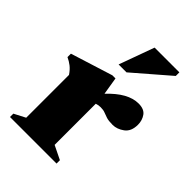

<svg xmlns="http://www.w3.org/2000/svg" viewBox="-199 -760 850 850"><g transform="rotate(45 226.0 -335.0)"><path d="M383 -445Q418.5 -445 433 -424.2Q447.5 -403.5 447.5 -376.5Q447.5 -334.5 421.5 -315.5Q395.5 -296.5 368.5 -296.5Q343 -296.5 329 -301Q315 -305.5 304 -310Q293 -314.5 276 -314.5Q261.5 -314.5 249.5 -310V-52.5L314 -21V0H22.5V-21L75.5 -48.5V-316.5Q62 -336.5 47.2 -348Q32.5 -359.5 15 -367.5V-389L212.5 -451H232L245.5 -368.5Q317 -445 383 -445ZM198 -504.5 258 -670H413V-647.5L247.5 -504.5Z"/></g></svg>

Font: Newsreader 16pt ExtraBold
Style: Regular
Weight: 800
Designer: Hugues Gentile
Foundry: Production Type
Version: Version 1.003; ttfautohint (v1.8.3)